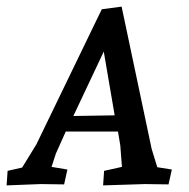

<svg xmlns="http://www.w3.org/2000/svg" viewBox="-31 -557 572 581"><path d="M489 -44 479 1Q433 0 407 0L281 4L284 -40L338 -52L333 -117L326 -159H168L138 -92L125 -52L173 -44L163 1Q120 0 92 0L-11 4L-8 -40L36 -50L79 -120L277 -529L337 -537L428 -106L445 -51ZM283 -401 191 -206 316 -208Z"/></svg>

Font: Andada SC
Style: Italic
Weight: 400
Italic angle: -8.29999°
Designer: Carolina Giovagnoli
Foundry: Carolina Giovagnoli
Version: Version 1.003